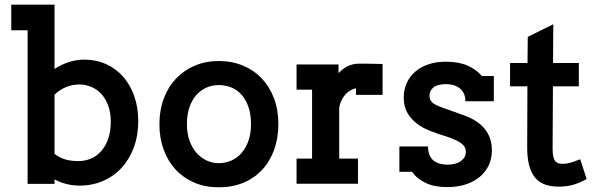

<svg xmlns="http://www.w3.org/2000/svg" viewBox="-20 -780 2532 815"><path d="M208.5 -759.8H211.4V-487.3Q239.7 -505.9 272 -516.4Q304.2 -526.9 338.4 -526.9Q388.7 -526.9 430.9 -507.6Q473.1 -488.3 503.2 -453.9Q533.2 -419.4 550 -371.6Q566.9 -323.7 566.9 -266.6Q566.9 -205.6 548.3 -155Q529.8 -104.5 496.8 -68.4Q463.9 -32.2 418 -12.2Q372.1 7.8 317.9 7.8Q288.1 7.8 260.7 0.7Q233.4 -6.3 211.4 -18.6V0.5H97.2V-651.4H27.8V-760.3H208.5ZM315.9 -421.4Q286.6 -421.4 259.3 -409.9Q231.9 -398.4 211.4 -377.9V-127.4Q224.6 -115.2 249.8 -105.7Q274.9 -96.2 313 -96.2Q339.8 -96.2 364.5 -106.2Q389.2 -116.2 408.2 -137Q427.2 -157.7 438.7 -189.2Q450.2 -220.7 450.2 -263.2Q450.2 -301.8 439.5 -331.3Q428.7 -360.8 410.4 -380.9Q392.1 -400.9 367.7 -411.1Q343.3 -421.4 315.9 -421.4Z M908.7 15.1Q851.6 15.1 805.2 -4.6Q758.8 -24.4 725.8 -59.8Q692.9 -95.2 674.8 -144.5Q656.7 -193.8 656.7 -252.9Q656.7 -312 675 -361.3Q693.4 -410.6 726.8 -446Q760.3 -481.4 806.6 -501.2Q853 -521 908.7 -521Q964.8 -521 1011.5 -501.5Q1058.1 -481.9 1091.3 -446.8Q1124.5 -411.6 1143.1 -362.5Q1161.6 -313.5 1161.6 -253.9Q1161.6 -193.8 1143.8 -144.5Q1126 -95.2 1093 -59.6Q1060.1 -23.9 1013.2 -4.4Q966.3 15.1 908.7 15.1ZM908.7 -418.9Q881.3 -418.9 856.9 -408.4Q832.5 -397.9 814 -377.2Q795.4 -356.4 784.4 -325.4Q773.4 -294.4 773.4 -252.9Q773.4 -213.9 784.4 -183.1Q795.4 -152.3 814.2 -131.1Q833 -109.9 857.4 -98.6Q881.8 -87.4 908.7 -87.4Q937 -87.4 961.9 -98.4Q986.8 -109.4 1005.4 -130.6Q1023.9 -151.9 1034.7 -182.6Q1045.4 -213.4 1045.4 -252.9Q1045.4 -294.4 1034.7 -325.7Q1023.9 -356.9 1005.6 -377.7Q987.3 -398.4 962.2 -408.7Q937 -418.9 908.7 -418.9Z M1491.2 -377.4V-405.3Q1480 -402.8 1468.8 -397Q1457.5 -391.1 1448 -381.1Q1438.5 -371.1 1430.9 -356.7Q1423.3 -342.3 1419.9 -322.8V-106.9H1499.5V0H1238.8V-106.9H1304.7V-399.4H1238.8V-506.3H1417V-469.2Q1433.1 -487.3 1454.8 -498.5Q1476.6 -509.8 1504.4 -509.8Q1516.1 -509.8 1527.6 -509.8Q1539.1 -509.8 1550.8 -509.5Q1562.5 -509.3 1575.4 -509Q1588.4 -508.8 1604 -508.3V-377.4Z M1955.6 -350.1Q1955.6 -369.6 1948.7 -383.5Q1941.9 -397.5 1930.2 -406.2Q1918.5 -415 1903.6 -418.9Q1888.7 -422.9 1872.6 -422.9Q1837.4 -422.9 1820.3 -409.2Q1803.2 -395.5 1803.2 -375Q1803.2 -366.7 1805.4 -359.6Q1807.6 -352.5 1813.5 -346.4Q1819.3 -340.3 1829.8 -335Q1840.3 -329.6 1856.4 -323.7Q1878.9 -315.4 1901.4 -307.6Q1923.8 -299.8 1946.8 -291.5Q2067.9 -249 2067.9 -142.1Q2067.9 -106 2054 -77.1Q2040 -48.3 2015.1 -28.1Q1990.2 -7.8 1955.6 3.2Q1920.9 14.2 1878.9 14.2Q1824.2 14.2 1787.4 -3.2Q1750.5 -20.5 1729 -50.8H1675.3V-158.2H1796.9Q1796.9 -136.2 1803.5 -121.3Q1810.1 -106.4 1821.3 -97.7Q1832.5 -88.9 1847.9 -85Q1863.3 -81.1 1880.9 -81.1Q1915.5 -81.1 1936.5 -96.4Q1957.5 -111.8 1957.5 -135.3Q1957.5 -151.4 1947.3 -163.1Q1937 -174.8 1915.5 -184.6Q1893.6 -195.3 1866 -203.6Q1838.4 -211.9 1810.1 -222.7Q1755.4 -243.2 1724.6 -279.1Q1693.8 -314.9 1693.8 -365.7Q1693.8 -399.4 1706.3 -427.2Q1718.8 -455.1 1741.9 -475.3Q1765.1 -495.6 1798.3 -506.8Q1831.5 -518.1 1872.6 -518.1Q1927.2 -518.1 1965.3 -501.2Q2003.4 -484.4 2024.9 -457.5H2076.2V-350.1Z M2352.5 12.2Q2318.8 12.2 2293.5 3.2Q2268.1 -5.9 2251.2 -26.1Q2234.4 -46.4 2225.8 -79.6Q2217.3 -112.8 2217.8 -161.1L2218.8 -413.6H2145V-512.7H2219.2L2220.2 -623.5L2328.6 -677.2L2327.6 -512.7H2437V-413.6H2327.1L2325.7 -147.9Q2325.7 -126.5 2328.9 -114Q2332 -101.6 2337.9 -95Q2343.8 -88.4 2352.1 -86.4Q2360.4 -84.5 2370.1 -84.5Q2382.8 -84.5 2399.7 -88.9Q2416.5 -93.3 2442.9 -104L2470.2 -20Q2439.9 -3.4 2413.1 4.4Q2386.2 12.2 2352.5 12.2Z"/></svg>

Font: Twentytwelve Slab
Style: TwentytwelveSlab
Weight: 700
Designer: Domenico Catapano
Version: Version 1.00 2012